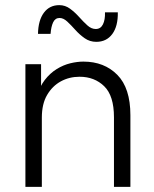

<svg xmlns="http://www.w3.org/2000/svg" viewBox="-20 -728 600 748"><path d="M79 0V-478H140V-350H123Q134 -390 154.5 -416.5Q175 -443 201 -459Q227 -475 254 -481.5Q281 -488 305 -488Q386 -488 437 -436.5Q488 -385 488 -279V0H424V-271Q424 -355 386 -392Q348 -429 290 -429Q250 -429 217 -411Q184 -393 163.5 -358Q143 -323 143 -270V0ZM355 -565Q330 -565 310 -579Q290 -593 273.5 -611.5Q257 -630 242 -644Q227 -658 212 -658Q195 -658 187 -641Q179 -624 177 -596H128Q129 -649 151 -678.5Q173 -708 211 -708Q234 -708 253 -694Q272 -680 288.5 -661.5Q305 -643 320.5 -629Q336 -615 353 -615Q372 -615 381 -633Q390 -651 389 -680H439Q440 -626 417.5 -595.5Q395 -565 355 -565Z"/></svg>

Font: SUSE Light
Style: Regular
Weight: 300
Designer: Rene Bieder
Foundry: SUSE
Version: Version 1.000